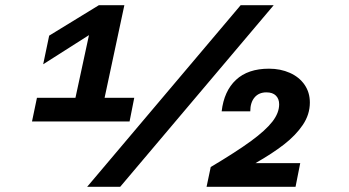

<svg xmlns="http://www.w3.org/2000/svg" viewBox="-20 -718 1340 738"><path d="M122 -342H270L322 -583L146 -471L169 -581L360 -698H458L382 -342H496L478 -251H103ZM905 -698H1032L442 0H315ZM1053 -317Q1053 -338 1040.5 -350.5Q1028 -363 1004 -363Q975 -363 958.5 -343.5Q942 -324 942 -290H832Q841 -368 887 -411Q933 -454 1014 -454Q1058 -454 1094 -438Q1130 -422 1150.5 -392.5Q1171 -363 1171 -324Q1171 -278 1144 -238Q1117 -198 1072 -163Q1027 -128 962 -91H1134L1116 0H774L790 -76Q889 -135 945 -176Q1001 -217 1027 -250.5Q1053 -284 1053 -317Z"/></svg>

Font: Azeret Mono SemiBold
Style: Italic
Weight: 600
Italic angle: -12°
Designer: Martin Vácha
Foundry: Displaay
Version: Version 1.000; Glyphs 3.0.3, build 3074